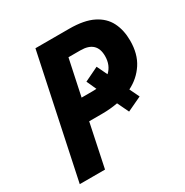

<svg xmlns="http://www.w3.org/2000/svg" viewBox="-165 -847 944 980"><g transform="rotate(-30 307.5 -357.0)"><path d="M25.9 0 176.8 -713.9H376Q462.9 -713.9 515.4 -687.7Q567.9 -661.6 591.6 -614.7Q615.2 -567.9 615.2 -505.9Q615.2 -427.7 580.3 -374.5Q545.4 -321.3 486.8 -292L514.2 -234.9L429.2 -194.8L397 -262.2Q352.5 -253.9 304.2 -253.9H228L174.8 0ZM254.9 -377.9H315.9Q322.8 -377.9 329.6 -378.2Q336.4 -378.4 342.8 -378.9L316.9 -436L399.9 -476.1L429.2 -415Q464.8 -447.8 464.8 -502Q464.8 -589.8 370.1 -589.8H299.8Z"/></g></svg>

Font: Open Sans
Style: Bold Italic
Weight: 700
Italic angle: -12°
Designer: Monotype Design Team
Foundry: Monotype Imaging Inc.
Version: Version 3.003; ttfautohint (v1.8.4)